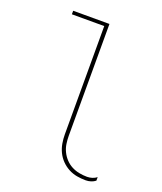

<svg xmlns="http://www.w3.org/2000/svg" viewBox="-138 -824 775 920"><g transform="rotate(20 250.0 -363.5)"><path d="M409 8Q386 8 363.5 4Q341 0 320.5 -11Q300 -22 284 -38.5Q268 -55 258 -75.5Q248 -96 244 -119Q240 -142 240 -165V-717H75V-735H260V-165Q260 -145 263 -124.5Q266 -104 275 -85.5Q284 -67 298 -52Q312 -37 330 -27.5Q348 -18 368.5 -14Q389 -10 409 -10Q422 -10 435 -14Q448 -18 458 -26V-8Q448 0 435 4Q422 8 409 8Z"/></g></svg>

Font: Iosevka Term Curly Thin
Style: Regular
Weight: 100
Designer: Belleve Invis
Foundry: Belleve Invis
Version: Version 32.3.0